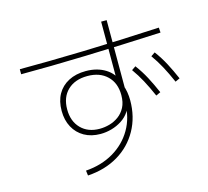

<svg xmlns="http://www.w3.org/2000/svg" viewBox="-119 -959 1238 1141"><g transform="rotate(-15 500.0 -388.5)"><path d="M800 -311Q775 -368 751.5 -411.5Q728 -455 700 -494L725 -511Q757 -468 781 -422.5Q805 -377 828 -324ZM932 -361Q907 -418 883.5 -461.5Q860 -505 832 -544L857 -561Q889 -518 913 -472.5Q937 -427 960 -374ZM281 12Q378 5 452 -38.5Q526 -82 568 -154Q610 -226 610 -317V-340L626 -328Q621 -290 602 -261.5Q583 -233 553.5 -214Q524 -195 490 -185.5Q456 -176 422 -176Q365 -176 322.5 -200Q280 -224 256.5 -267.5Q233 -311 233 -368Q233 -428 257 -470.5Q281 -513 326 -536.5Q371 -560 432 -560Q502 -560 552.5 -528.5Q603 -497 621 -440L597 -429V-820H631V-387L626 -421Q635 -398 639 -373.5Q643 -349 643 -324Q643 -222 598 -141Q553 -60 472.5 -12Q392 36 285 43ZM425 -207Q455 -207 485.5 -215.5Q516 -224 542 -243Q568 -262 584 -292.5Q600 -323 600 -368Q600 -442 555 -485.5Q510 -529 434 -529Q357 -529 312 -486Q267 -443 267 -368Q267 -295 310 -251Q353 -207 425 -207ZM57 -672Q232 -672 450.5 -678Q669 -684 919 -697L921 -666Q670 -654 451.5 -647.5Q233 -641 57 -641Z"/></g></svg>

Font: M PLUS 2 Thin ExtraLight
Style: Regular
Weight: 250
Version: Version 1.001